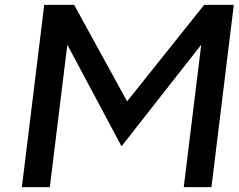

<svg xmlns="http://www.w3.org/2000/svg" viewBox="-20 -770 982 790"><path d="M820 -750H942L850 0H736L808 -586L480 -168L257 -586L185 0H70L162 -750H285L503 -353Z"/></svg>

Font: Orkney Medium
Style: MediumItalic
Weight: 500
Designer: Samuel Oakes and Alfredo Marco Pradil
Foundry: Alfredo Marco Pradil
Version: 1.0; ttfautohint (v1.5)